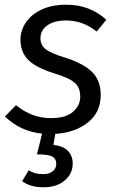

<svg xmlns="http://www.w3.org/2000/svg" viewBox="-20 -558 501 816"><path d="M408 -155Q408 -80 353 -37Q298 6 215 11L207 58Q248 62 268.5 83Q289 104 289 137Q289 180 255 209Q221 238 164 238Q109 238 74 212L102 166Q116 174 129.5 178Q143 182 164 182Q188 182 203.5 170.5Q219 159 219 138Q219 116 201.5 107Q184 98 137 98L159 10Q67 1 1 -63L48 -111Q115 -56 196 -56Q260 -56 290.5 -83Q321 -110 321 -147Q321 -174 310.5 -191Q300 -208 276.5 -220.5Q253 -233 208 -247Q132 -271 99.5 -304Q67 -337 67 -390Q67 -427 89 -461Q111 -495 155 -516.5Q199 -538 262 -538Q362 -538 432 -474L391 -424Q332 -471 261 -471Q211 -471 181.5 -450.5Q152 -430 152 -395Q152 -365 176 -347.5Q200 -330 260 -312Q337 -287 372.5 -251Q408 -215 408 -155Z"/></svg>

Font: Fira Sans Book
Style: Italic
Weight: 350
Italic angle: -8°
Designer: bBox Type GmbH & Carrois Corporate GbR & Edenspiekermann AG
Foundry: bBox Type GmbH & Carrois Corporate GbR & Edenspiekermann AG
Version: Version 4.301